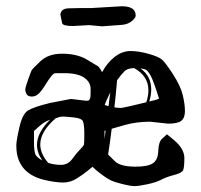

<svg xmlns="http://www.w3.org/2000/svg" viewBox="-20 -598 655 626"><path d="M277.8 -571.8C242.4 -571.8 217.3 -571.5 202.6 -570.8C187 -570.1 178.4 -563.5 176.8 -550.8C176.8 -550.5 178.7 -541 182.6 -522.5C184.2 -516.3 196 -513.2 217.8 -513.2L270.5 -516.1L313 -512.2L378.9 -517.1C392.3 -518.4 403.3 -523.1 412.1 -531.2C418.9 -537.4 422.4 -542.6 422.4 -546.9C422.4 -567.4 407.4 -577.6 377.4 -577.6ZM90.8 -132.8V-170.9L109.4 -187.5C120.1 -196.9 131.3 -203.6 143.1 -207.5C114.7 -179.5 100.6 -152.2 100.6 -125.5C100.6 -108.6 106.3 -91.8 117.7 -75.2C108.9 -79.8 102.2 -85 97.7 -90.8C93.1 -96.7 90.8 -110.7 90.8 -132.8ZM353 -248C356.3 -277.3 359.2 -306.8 361.8 -336.4C370 -348.1 378.4 -358.4 387.2 -367.2C394 -372.7 404.1 -375.7 417.5 -376C448.4 -358.7 463.9 -334.5 463.9 -303.2C463.9 -291.5 461.6 -278.6 457 -264.6C446.3 -262 430.7 -258.3 410.4 -253.4C390.1 -248.5 377.4 -246.1 372.6 -246.1C367.7 -246.1 361.2 -246.7 353 -248ZM423.3 -54.7H417.5C387.2 -55.3 366.5 -61 355.5 -71.5C344.4 -82.1 336.8 -89.7 332.5 -94.2C336.8 -121.9 340.7 -149.9 344.2 -178.2C345.2 -178.5 358.7 -182.5 384.8 -189.9C410.8 -197.4 439 -201.2 469.2 -201.2L528.3 -194.8C549.2 -194.8 563.5 -198 571.3 -204.3C579.1 -210.7 583 -221.2 583 -235.8C583 -250.5 580.6 -267.8 575.9 -287.8C571.2 -307.9 560.5 -330.6 543.9 -356.2C527.3 -381.8 515.2 -397.7 507.6 -404.1C499.9 -410.4 485.4 -416.6 463.9 -422.6C442.4 -428.6 423.2 -431.6 406.2 -431.6H405.3C387.4 -431.6 370.3 -425.3 354 -412.6C337.7 -399.9 324.1 -383.3 313 -362.8C308.1 -371.9 303.7 -378.3 299.8 -381.8L258.3 -406.7C237.5 -417.5 212.1 -422.9 182.1 -422.9C152.2 -422.9 128.5 -414.5 111.1 -397.7C93.7 -380.9 84.4 -371.4 83.3 -369.1C82.1 -366.9 78.4 -357 72 -339.6C65.7 -322.2 62.5 -310.9 62.5 -305.7C62.5 -300.5 64 -295.4 67.1 -290.5C70.2 -285.6 75.8 -283.2 84 -283.2C92.1 -283.2 99.4 -286.3 106 -292.5C112.5 -298.7 119.9 -308.4 128.2 -321.8C136.5 -335.1 142.4 -343.9 146 -348.1C149.6 -352.4 152.4 -355.3 154.5 -356.9C156.7 -358.6 158.2 -359.4 159.2 -359.4H189.9C219.2 -359.4 240.8 -354.5 254.6 -344.7C268.5 -335 275.4 -322.9 275.4 -308.6V-300.8C275.4 -290.7 275.1 -283.5 274.4 -279.3L270.5 -271C268.2 -270 264.8 -269.5 260.3 -269.5L211.4 -275.4L142.6 -262.2C107.1 -253.4 83.3 -245.3 71.3 -237.8C59.2 -230.3 49.9 -212 43.2 -182.9C36.5 -153.7 33.2 -134.1 33.2 -124C33.2 -113.9 33.9 -105.1 35.2 -97.7C43.3 -51.8 74.1 -22.8 127.4 -10.7C150.9 -5.5 170.5 -2.9 186.3 -2.9C202.1 -2.9 217 -7.5 231.2 -16.6C245.4 -25.7 256.9 -33.9 265.9 -41.3C274.8 -48.6 280.1 -52.9 281.7 -54.2C287.6 -48 296.7 -40.2 309.1 -30.8C321.5 -21.3 331.9 -14.6 340.3 -10.5C348.8 -6.4 361.7 -2.2 379.2 2.2C396.6 6.6 409.7 8.8 418.7 8.8C427.7 8.8 441.7 6.8 460.7 2.7C479.7 -1.4 494.8 -6.3 505.9 -12.2C516.9 -18.1 531 -23.2 548.1 -27.6C565.2 -32 575 -37.4 577.4 -43.9C579.8 -50.5 581.1 -63.4 581.1 -82.8C581.1 -102.1 570.6 -120.9 549.8 -139.2L524.4 -160.2L508.8 -146C501 -139.2 496.7 -125.9 496.1 -106.2C495.4 -86.5 489.6 -73 478.5 -65.7C467.4 -58.3 449.1 -54.7 423.3 -54.7ZM339.8 -297.4C337.6 -282.4 335.6 -267.3 334 -252C328.1 -253.3 323.9 -254.6 321.3 -255.9C323.2 -262 329.4 -275.9 339.8 -297.4ZM320.8 -144V-171.4L324.2 -172.4C322.9 -162.9 321.8 -153.5 320.8 -144ZM498.5 -276.4C495.3 -274.7 490.6 -273.1 484.4 -271.5C478.2 -269.9 472.3 -268.4 466.8 -267.1C471 -281.4 473.1 -294.6 473.1 -306.6C473.1 -335.3 461.4 -358.1 438 -375C444.2 -374.3 449.6 -373.1 454.3 -371.3C459.1 -369.5 464.5 -363.2 470.7 -352.3C476.9 -341.4 486.2 -316.1 498.5 -276.4ZM137.2 -66.9C120 -86.8 111.3 -106.8 111.3 -127C111.3 -154.9 128.1 -183.4 161.6 -212.4L174.1 -216.6C176.5 -217.4 180.6 -217.8 186.3 -217.8C192 -217.8 203.5 -216.9 220.7 -215.1C238 -213.3 248 -208.9 250.7 -201.9C253.5 -194.9 254.9 -181.6 254.9 -161.9C254.9 -142.2 254.6 -130.7 253.9 -127.4C253.3 -124.2 249 -118.7 241.2 -110.8C233.4 -103 224.9 -92.7 215.6 -79.8C206.3 -67 194.1 -60.5 179 -60.5C163.8 -60.5 149.9 -62.7 137.2 -66.9Z"/></svg>

Font: Drukaatie burti
Style: Regular
Weight: 400
Version: Version 0.14.4